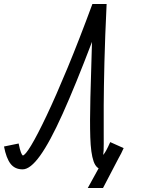

<svg xmlns="http://www.w3.org/2000/svg" viewBox="-109 -820 729 958"><path d="M329 118 394 0 499 -62 405 118ZM441 -111 508 -81Q483 -24 460 0.5Q437 25 403 25Q372 25 358 -15Q344 -55 341.5 -134.5Q339 -214 342 -333Q345 -452 350 -611Q267 -393 203.5 -252Q140 -111 91 -43Q42 25 4 25Q-35 25 -56.5 -3Q-78 -31 -89 -89L-16 -104Q-10 -74 -5 -61Q0 -48 3 -46Q6 -44 4 -44Q16 -44 46.5 -94.5Q77 -145 123.5 -243Q170 -341 228 -481Q286 -621 352 -800H423Q415 -634 412 -509Q409 -384 408.5 -295Q408 -206 408.5 -150.5Q409 -95 408 -69.5Q407 -44 403 -44Q402 -44 403.5 -45Q405 -46 409.5 -51.5Q414 -57 421.5 -70.5Q429 -84 441 -111Z"/></svg>

Font: Victor Mono
Style: Italic
Weight: 400
Italic angle: -12°
Monospace: yes
Designer: Rune Bjørnerås
Version: Version 1.561;gftools[0.9.30]